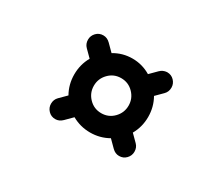

<svg xmlns="http://www.w3.org/2000/svg" viewBox="-65 -588 689 594"><g transform="rotate(30 280.0 -291.5)"><path d="M165 -441Q179 -441 190 -430L214 -406Q244 -424 279 -424Q314 -424 344 -406Q346 -408 348.5 -410.5Q351 -413 356 -418Q361 -423 364.5 -426.5Q368 -430 368 -430Q378 -440 392 -441Q393 -441 393 -441Q408 -441 418 -430.5Q428 -420 428 -406Q428 -391 418 -381L394 -357Q411 -327 411 -291.5Q411 -256 394 -226L418 -202Q428 -192 428 -177Q428 -163 418 -152.5Q408 -142 393 -142Q379 -142 368 -153L344 -177Q314 -160 279 -160Q244 -160 214 -177L190 -153Q179 -142 165 -142Q150 -142 140 -152.5Q130 -163 130 -177Q130 -192 140 -202L164 -226Q147 -256 147 -291.5Q147 -327 164 -357L140 -381Q130 -391 130 -406Q130 -420 140 -430.5Q150 -441 165 -441ZM323 -335.5Q305 -354 279 -354Q253 -354 235 -335.5Q217 -317 217 -291.5Q217 -266 235 -247.5Q253 -229 279 -229Q305 -229 323 -247.5Q341 -266 341 -291.5Q341 -317 323 -335.5Z"/></g></svg>

Font: Brass Mono
Style: Regular
Weight: 400
Monospace: yes
Version: Version 1.100; ttfautohint (v1.8.3) -l 8 -r 50 -G 200 -x 14 